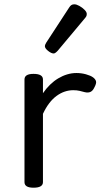

<svg xmlns="http://www.w3.org/2000/svg" viewBox="-20 -859 485 894"><path d="M136 15Q115 15 104.5 8.5Q94 2 94 -11V-489Q94 -502 104.5 -508.5Q115 -515 136 -515Q158 -515 169 -508.5Q180 -502 180 -489V-425Q195 -447 213 -464.5Q231 -482 251 -494Q271 -506 292.5 -512.5Q314 -519 336 -519Q359 -519 380.5 -513Q402 -507 413 -499Q424 -491 427 -481Q430 -471 419 -451Q412 -436 401 -431Q390 -426 374 -430Q363 -433 350.5 -436Q338 -439 321 -439Q301 -439 281.5 -432.5Q262 -426 243.5 -412.5Q225 -399 209 -378Q193 -357 180 -329V-11Q180 2 169 8.5Q158 15 136 15ZM230 -610Q219 -610 204 -622Q189 -634 189 -644Q189 -647 190 -650Q191 -653 195 -660L302 -824Q307 -832 312.5 -835.5Q318 -839 326 -839Q336 -839 349.5 -831.5Q363 -824 373.5 -813.5Q384 -803 384 -794Q384 -787 381.5 -782.5Q379 -778 372 -770L249 -623Q237 -610 230 -610Z"/></svg>

Font: Playwrite AR
Style: Regular
Weight: 400
Designer: Veronika Burian, José Scaglione
Foundry: TypeTogether
Version: Version 1.002